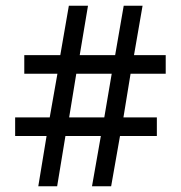

<svg xmlns="http://www.w3.org/2000/svg" viewBox="-20 -652 633 672"><path d="M143 -176 114 0H180L209 -176H333L302 0H369L400 -176H529V-241H412L437 -394H560V-459H449L479 -632H413L383 -459H259L288 -632H221L191 -459H65V-394H181L154 -241H33V-176ZM345 -241H222L247 -394H371Z"/></svg>

Font: Noto Sans Devanagari SemiCondensed
Style: Regular
Weight: 400
Width: 4
Designer: Jelle Bosma - Monotype Design Team
Foundry: Monotype Imaging Inc.
Version: Version 2.004